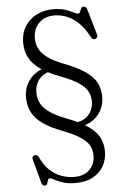

<svg xmlns="http://www.w3.org/2000/svg" viewBox="-60 -757 666 989"><g transform="rotate(-5 273.0 -262.0)"><path d="M308 -94 305 -120Q355.5 -122 382.8 -151Q410 -180 410.5 -222Q410.5 -250.5 398.2 -274Q386 -297.5 354.2 -319.2Q322.5 -341 263.5 -363.5Q198 -388 158.5 -415.8Q119 -443.5 101.5 -477.8Q84 -512 84 -555Q84 -602.5 106 -638Q128 -673.5 166 -693.2Q204 -713 252.5 -713Q289 -713 313.8 -704.8Q338.5 -696.5 354 -688Q369.5 -679.5 378.5 -679.5Q387.5 -679.5 390.2 -687.8Q393 -696 396.5 -704.2Q400 -712.5 409.5 -712.5Q417 -712.5 421.2 -708.8Q425.5 -705 428.5 -695.5L466.5 -565Q469 -556.5 466.5 -550.2Q464 -544 456.5 -542Q442 -537.5 434.5 -552.5Q410.5 -598 382 -626.2Q353.5 -654.5 321.5 -667.5Q289.5 -680.5 255 -680.5Q206 -680.5 176 -650.2Q146 -620 146 -573Q146 -542.5 158.5 -517.5Q171 -492.5 200.5 -471Q230 -449.5 281.5 -429Q352.5 -402 392.5 -374.2Q432.5 -346.5 449 -314.2Q465.5 -282 465.5 -241Q465 -198.5 445.5 -166Q426 -133.5 391 -114.8Q356 -96 308 -94ZM204 -420.5 220 -398Q176 -389.5 152.8 -361.8Q129.5 -334 129.5 -292.5Q129.5 -261 142.8 -236Q156 -211 187 -189.2Q218 -167.5 271.5 -147Q342.5 -119.5 382.5 -91.8Q422.5 -64 439 -31.8Q455.5 0.5 455 41Q455 81.5 436 115.2Q417 149 380.2 169Q343.5 189 289.5 189Q252 189 225.2 180Q198.5 171 182.5 162.2Q166.5 153.5 159.5 153.5Q152 153.5 149.5 162.2Q147 171 143.8 179.8Q140.5 188.5 131.5 188.5Q124.5 188.5 120.5 184.5Q116.5 180.5 114 171.5L81.5 51Q76.5 32 91.5 28Q98 26 103.8 29Q109.5 32 114 41.5Q133 82.5 160.2 108Q187.5 133.5 220 145.2Q252.5 157 287.5 157Q338 157 366.2 128.2Q394.5 99.5 394.5 57Q395 29 383 6Q371 -17 340.5 -38.2Q310 -59.5 253.5 -81.5Q188 -106 148.5 -133.5Q109 -161 91.5 -195.2Q74 -229.5 74 -272.5Q74 -309.5 89.2 -340.2Q104.5 -371 133.5 -392Q162.5 -413 204 -420.5Z"/></g></svg>

Font: Fraunces 48pt Soft Wonky Light
Style: Regular
Weight: 300
Version: Version 1.000;[b76b70a41]